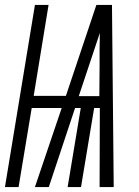

<svg xmlns="http://www.w3.org/2000/svg" viewBox="-42 -755 562 775"><path d="M-22 0 99 -735H154L94 -368H224L347 -735H410L417 0H360L361 -319H338L285 0H231L284 -319H261L155 0H99L207 -319H86L33 0ZM359 -367 360 -490Q360 -523 360 -556Q360 -589 361 -622Q350 -589 339 -556Q328 -523 317 -490L276 -367Z"/></svg>

Font: Iosevka Light Oblique
Style: Regular
Weight: 300
Italic angle: -9°
Monospace: yes
Designer: Belleve Invis
Foundry: Belleve Invis
Version: Version 32.5.0; ttfautohint (v1.8.4)